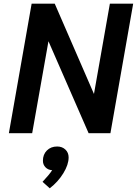

<svg xmlns="http://www.w3.org/2000/svg" viewBox="-20 -720 740 1038"><path d="M700 -700 577 0H459L242 -497L154 0H28L151 -700H276L488 -212L574 -700ZM351 131Q351 170 322.5 216.5Q294 263 249 298L210 263Q246 225 262 200Q240 199 226 184.5Q212 170 212 149Q212 115 233.5 93.5Q255 72 289 72Q316 72 333.5 88.5Q351 105 351 131Z"/></svg>

Font: Sarabun SemiBold
Style: Italic
Weight: 600
Italic angle: -10°
Designer: Suppakit Chalermlarp | Katatrad Co.,Ltd.
Foundry: Cadson Demak Co.,Ltd.
Version: Version 1.000; ttfautohint (v1.6)